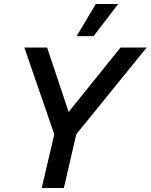

<svg xmlns="http://www.w3.org/2000/svg" viewBox="-20 -942 755 962"><path d="M460 -922H572L449 -761H364ZM189 0 252 -269 102 -704H216L324 -381L584 -704H715L362 -269L300 0Z"/></svg>

Font: Prodigy Sans Medium
Style: Italic
Weight: 500
Italic angle: -13°
Designer: Wei Huang
Foundry: Wei Huang
Version: Version 1.003; ttfautohint (v1.8.3)